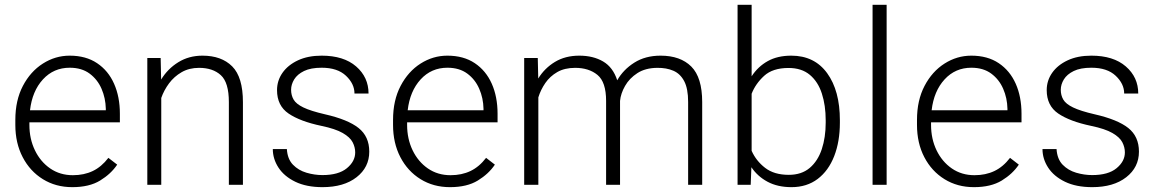

<svg xmlns="http://www.w3.org/2000/svg" viewBox="-20 -770 4821 800"><path d="M281.2 9.8Q212.4 9.8 158.7 -23.4Q105 -56.6 74.5 -115.2Q43.9 -173.8 43.9 -249.5V-270.5Q43.9 -352.1 75.4 -412.1Q106.9 -472.2 158.7 -505.1Q210.4 -538.1 270.5 -538.1Q337.9 -538.1 384.5 -506.8Q431.2 -475.6 455.3 -421.1Q479.5 -366.7 479.5 -295.9V-260.3H102.5V-249.5Q102.5 -191.4 125.5 -143.8Q148.4 -96.2 189.2 -68.1Q230 -40 283.7 -40Q330.1 -40 366.5 -57.4Q402.8 -74.7 431.6 -112.3L468.3 -84Q442.4 -45.4 397.2 -17.8Q352.1 9.8 281.2 9.8ZM270.5 -487.8Q203.6 -487.8 158.9 -439.2Q114.3 -390.6 105 -310.5H420.9V-316.9Q419.9 -361.3 403.1 -400.1Q386.2 -439 353.3 -463.4Q320.3 -487.8 270.5 -487.8Z M809.6 -487.3Q768.1 -487.3 736.8 -469.2Q705.6 -451.2 684.3 -422.6Q663.1 -394 651.9 -361.8V0H593.8V-528.3H649.4L651.4 -438.5Q678.7 -483.4 722.9 -510.7Q767.1 -538.1 823.7 -538.1Q902.8 -538.1 947.5 -493.4Q992.2 -448.7 992.2 -344.2V0H933.6V-344.7Q933.6 -426.3 900.1 -456.8Q866.7 -487.3 809.6 -487.3Z M1460 -134.8Q1460 -156.7 1449.2 -177.5Q1438.5 -198.2 1408 -215.8Q1377.4 -233.4 1318.8 -245.6Q1230.5 -264.2 1182.4 -296.9Q1134.3 -329.6 1134.3 -394.5Q1134.3 -434.1 1157 -466.6Q1179.7 -499 1221.4 -518.6Q1263.2 -538.1 1320.3 -538.1Q1412.1 -538.1 1463.9 -493.2Q1515.6 -448.2 1515.6 -380.4H1457Q1457 -420.9 1421.6 -454.3Q1386.2 -487.8 1320.3 -487.8Q1274.9 -487.8 1246.8 -474.1Q1218.8 -460.4 1205.8 -439.2Q1192.9 -418 1192.9 -396Q1192.9 -373 1203.4 -355Q1213.9 -336.9 1244.1 -322.3Q1274.4 -307.6 1333.5 -293.9Q1429.7 -272 1474.1 -236.6Q1518.6 -201.2 1518.6 -138.2Q1518.6 -72.8 1465.6 -31.5Q1412.6 9.8 1323.7 9.8Q1256.8 9.8 1210.4 -12.7Q1164.1 -35.2 1140.4 -71.5Q1116.7 -107.9 1116.7 -148.9H1175.3Q1177.7 -107.4 1200.7 -83.7Q1223.6 -60.1 1257.1 -50.3Q1290.5 -40.5 1323.7 -40.5Q1390.6 -40.5 1425.3 -69.1Q1460 -97.7 1460 -134.8Z M1855 9.8Q1786.1 9.8 1732.4 -23.4Q1678.7 -56.6 1648.2 -115.2Q1617.7 -173.8 1617.7 -249.5V-270.5Q1617.7 -352.1 1649.2 -412.1Q1680.7 -472.2 1732.4 -505.1Q1784.2 -538.1 1844.2 -538.1Q1911.6 -538.1 1958.3 -506.8Q2004.9 -475.6 2029.1 -421.1Q2053.2 -366.7 2053.2 -295.9V-260.3H1676.3V-249.5Q1676.3 -191.4 1699.2 -143.8Q1722.2 -96.2 1762.9 -68.1Q1803.7 -40 1857.4 -40Q1903.8 -40 1940.2 -57.4Q1976.6 -74.7 2005.4 -112.3L2042 -84Q2016.1 -45.4 1970.9 -17.8Q1925.8 9.8 1855 9.8ZM1844.2 -487.8Q1777.3 -487.8 1732.7 -439.2Q1688 -390.6 1678.7 -310.5H1994.6V-316.9Q1993.7 -361.3 1976.8 -400.1Q1960 -439 1927 -463.4Q1894 -487.8 1844.2 -487.8Z M2376.5 -487.3Q2332.5 -487.3 2302 -469.7Q2271.5 -452.1 2252.2 -424.1Q2232.9 -396 2223.1 -364.3V0H2164.1V-528.3H2220.7L2222.7 -442.9Q2249 -485.8 2292.2 -512Q2335.4 -538.1 2393.6 -538.1Q2451.7 -538.1 2492.9 -513.9Q2534.2 -489.7 2551.8 -435.5Q2577.1 -480 2623 -509Q2668.9 -538.1 2732.4 -538.1Q2814.9 -538.1 2860.4 -492.7Q2905.8 -447.3 2905.8 -344.7V0H2847.2V-345.2Q2847.2 -400.9 2830.8 -431.9Q2814.5 -462.9 2785.6 -475.3Q2756.8 -487.8 2718.3 -487.3Q2668.9 -486.8 2635.7 -465.3Q2602.5 -443.8 2584.5 -412.1Q2566.4 -380.4 2563.5 -349.6V0H2505.4V-349.6Q2505.4 -428.2 2469.5 -457.8Q2433.6 -487.3 2376.5 -487.3Z M3479.5 -269V-258.8Q3479.5 -180.2 3455.8 -119.4Q3432.1 -58.6 3387 -24.4Q3341.8 9.8 3277.8 9.8Q3220.2 9.8 3178.5 -12.5Q3136.7 -34.7 3110.8 -73.2L3107.9 0H3053.2V-750H3111.8V-452.1Q3138.2 -492.7 3179 -515.4Q3219.7 -538.1 3276.9 -538.1Q3373.5 -538.1 3426.5 -465.1Q3479.5 -392.1 3479.5 -269ZM3420.4 -258.8V-269Q3420.4 -330.6 3404.5 -379.9Q3388.7 -429.2 3354.5 -458Q3320.3 -486.8 3265.6 -486.8Q3199.7 -486.8 3163.8 -453.9Q3127.9 -420.9 3111.8 -379.4V-141.6Q3130.4 -99.6 3168 -70.6Q3205.6 -41.5 3266.6 -41.5Q3319.8 -41.5 3353.8 -70.3Q3387.7 -99.1 3404.1 -148.4Q3420.4 -197.8 3420.4 -258.8Z M3674.3 -750V0H3615.7V-750Z M4038.1 9.8Q3969.2 9.8 3915.5 -23.4Q3861.8 -56.6 3831.3 -115.2Q3800.8 -173.8 3800.8 -249.5V-270.5Q3800.8 -352.1 3832.3 -412.1Q3863.8 -472.2 3915.5 -505.1Q3967.3 -538.1 4027.3 -538.1Q4094.7 -538.1 4141.4 -506.8Q4188 -475.6 4212.2 -421.1Q4236.3 -366.7 4236.3 -295.9V-260.3H3859.4V-249.5Q3859.4 -191.4 3882.3 -143.8Q3905.3 -96.2 3946 -68.1Q3986.8 -40 4040.5 -40Q4086.9 -40 4123.3 -57.4Q4159.7 -74.7 4188.5 -112.3L4225.1 -84Q4199.2 -45.4 4154.1 -17.8Q4108.9 9.8 4038.1 9.8ZM4027.3 -487.8Q3960.4 -487.8 3915.8 -439.2Q3871.1 -390.6 3861.8 -310.5H4177.7V-316.9Q4176.8 -361.3 4159.9 -400.1Q4143.1 -439 4110.1 -463.4Q4077.1 -487.8 4027.3 -487.8Z M4667 -134.8Q4667 -156.7 4656.2 -177.5Q4645.5 -198.2 4615 -215.8Q4584.5 -233.4 4525.9 -245.6Q4437.5 -264.2 4389.4 -296.9Q4341.3 -329.6 4341.3 -394.5Q4341.3 -434.1 4364 -466.6Q4386.7 -499 4428.5 -518.6Q4470.2 -538.1 4527.3 -538.1Q4619.1 -538.1 4670.9 -493.2Q4722.7 -448.2 4722.7 -380.4H4664.1Q4664.1 -420.9 4628.7 -454.3Q4593.3 -487.8 4527.3 -487.8Q4481.9 -487.8 4453.9 -474.1Q4425.8 -460.4 4412.8 -439.2Q4399.9 -418 4399.9 -396Q4399.9 -373 4410.4 -355Q4420.9 -336.9 4451.2 -322.3Q4481.4 -307.6 4540.5 -293.9Q4636.7 -272 4681.2 -236.6Q4725.6 -201.2 4725.6 -138.2Q4725.6 -72.8 4672.6 -31.5Q4619.6 9.8 4530.8 9.8Q4463.9 9.8 4417.5 -12.7Q4371.1 -35.2 4347.4 -71.5Q4323.7 -107.9 4323.7 -148.9H4382.3Q4384.8 -107.4 4407.7 -83.7Q4430.7 -60.1 4464.1 -50.3Q4497.6 -40.5 4530.8 -40.5Q4597.7 -40.5 4632.3 -69.1Q4667 -97.7 4667 -134.8Z"/></svg>

Font: Vazirmatn UI ExtraLight
Style: Regular
Weight: 200
Designer: Saber Rastikerdar
Foundry: Saber Rastikerdar
Version: Version 33.003